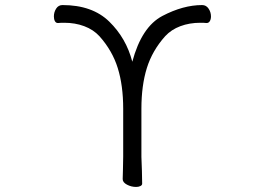

<svg xmlns="http://www.w3.org/2000/svg" viewBox="-20 -730 1040 759"><path d="M373 -587Q349 -613 313 -626.5Q277 -640 234 -640Q218 -640 210 -639H209Q201 -639 197 -646.5Q193 -654 193 -665Q193 -682 202 -696Q211 -710 227 -710Q345 -710 412 -644.5Q479 -579 503 -486Q540 -624 622 -667Q704 -710 779 -710Q795 -710 804.5 -696Q814 -682 814 -665Q814 -654 809.5 -646.5Q805 -639 797 -639H796Q788 -640 772 -640Q729 -640 693 -626.5Q657 -613 633 -587Q582 -530 560.5 -461Q539 -392 539 -300V-110L541 -55L542 -4Q542 2 535 5.5Q528 9 518 9Q499 9 482 0Q465 -9 465 -22Q465 -43 466 -58L467 -111V-300Q467 -392 445.5 -461Q424 -530 373 -587Z"/></svg>

Font: Iansui 0.93
Style: Regular
Weight: 400
Designer: But Ko / Fontworks Inc.
Foundry: zi-hi.com / Fontworks Inc.
Version: Version 0.931